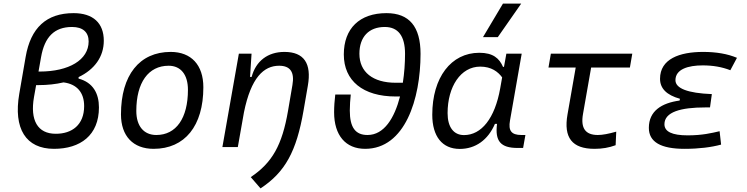

<svg xmlns="http://www.w3.org/2000/svg" viewBox="-20 -815 4142 1064"><path d="M279.3 9.8C425.3 9.8 528.3 -65.4 528.3 -219.7C528.3 -296.4 496.1 -357.9 415.5 -379.4V-387.7C503.4 -429.7 555.2 -500 555.2 -589.4C555.2 -687 496.1 -742.2 387.7 -742.2C237.3 -742.2 149.9 -661.1 122.1 -499.5L86.9 -295.9C53.2 -101.6 123.5 9.8 279.3 9.8ZM332 -358.4C405.8 -349.1 446.3 -302.7 446.3 -227.1C446.3 -123 378.9 -73.2 288.6 -73.7C189 -73.7 145.5 -147.9 168.5 -277.8L180.2 -343.3H191.9C243.2 -343.3 290 -348.6 332 -358.4ZM193.4 -418.5 207.5 -498C227.1 -610.4 281.2 -665.5 379.4 -665.5C439 -665.5 471.2 -636.7 471.2 -585.4C471.2 -482.9 361.8 -418.5 199.7 -418.5Z M831.1 9.8C1004.4 9.8 1106.9 -117.2 1106.9 -331.5C1106.9 -455.1 1039.6 -527.3 925.8 -527.3C752.9 -527.3 650.4 -398.4 650.4 -181.2C650.4 -61 717.8 9.8 831.1 9.8ZM846.2 -66.9C776.9 -66.9 735.4 -116.2 735.4 -200.2C735.4 -357.4 802.2 -450.7 914.6 -450.7C982.4 -450.7 1021.5 -400.9 1021.5 -317.4C1021.5 -159.7 956.1 -66.9 846.2 -66.9Z M1212.4 0H1297.9L1332 -192.9C1371.1 -384.8 1441.4 -450.7 1526.9 -450.7C1589.4 -450.7 1612.8 -414.6 1600.6 -344.2L1576.2 -201.2C1543.5 -10.7 1488.8 86.4 1369.6 166.5L1423.8 229C1560.1 139.2 1623 24.4 1662.1 -202.1L1686 -340.3C1707.5 -463.4 1664.6 -527.3 1556.2 -527.3C1464.4 -527.3 1397.9 -477.1 1374.5 -388.7H1365.7L1374 -517.6H1303.7Z M2003.4 9.8C2224.6 9.8 2310.5 -266.6 2310.5 -516.6C2310.5 -667.5 2248 -742.2 2121.6 -742.2C1972.7 -742.2 1885.3 -657.2 1885.3 -513.2C1885.3 -367.2 1991.7 -280.3 2172.9 -280.3H2196.8C2166 -161.1 2108.9 -66.9 2016.6 -66.9C1949.7 -66.9 1918.5 -108.4 1918.5 -202.6C1918.5 -232.4 1920.9 -261.7 1923.8 -291H1837.9C1834 -257.3 1831.5 -225.1 1831.5 -192.9C1831.5 -65.4 1895 9.8 2003.4 9.8ZM2212.4 -356.4H2172.9C2045.9 -356.4 1971.7 -416 1971.7 -517.1C1971.7 -610.4 2023.9 -665.5 2112.3 -665.5C2186 -665.5 2224.6 -616.2 2224.6 -516.6C2224.6 -464.8 2220.7 -409.7 2212.4 -356.4Z M2772.9 -444.3H2767.6C2746.6 -492.2 2712.4 -522.5 2636.2 -522.5C2479.5 -522.5 2375.5 -385.3 2375.5 -179.2C2375.5 -59.1 2430.7 10.3 2527.8 10.3C2615.2 10.3 2684.6 -39.6 2722.7 -128.4H2734.4C2722.2 -32.7 2754.4 4.9 2848.1 4.9H2878.9L2891.6 -66.9H2869.6C2813 -66.9 2796.4 -91.3 2806.2 -147L2871.1 -517.6H2786.1ZM2641.1 -445.8C2703.1 -445.8 2739.7 -417.5 2762.7 -386.2L2752 -325.7C2722.2 -157.7 2647.5 -66.4 2551.3 -66.4C2494.1 -66.4 2460.4 -110.4 2460.4 -188C2460.4 -335 2533.2 -445.8 2641.1 -445.8ZM2656.7 -609.4H2738.8L2868.2 -794.9H2767.1Z M3274.9 9.8C3316.9 9.8 3354.5 3.4 3391.6 -10.3L3395 -85.4C3352.1 -73.2 3318.8 -66.9 3293 -66.9C3223.6 -66.9 3196.8 -105 3210.9 -184.1L3255.9 -440.9H3470.7L3483.9 -517.6H3032.7L3019.5 -440.9H3170.4L3125 -181.2C3102.1 -51.8 3150.4 9.8 3274.9 9.8Z M3773.9 9.8C3854 9.8 3922.4 1 3976.1 -13.7L3967.8 -87.9C3923.8 -77.6 3871.6 -64.9 3791 -64.9C3704.6 -64.9 3662.1 -85.4 3662.1 -126.5C3662.1 -194.3 3752 -219.7 3888.7 -219.7H3914.6L3924.8 -293.5C3790.5 -298.8 3723.1 -325.2 3723.1 -370.6C3723.1 -432.1 3794.4 -452.6 3874 -452.6C3931.2 -452.6 3981.4 -443.8 4027.3 -425.8L4064 -494.6C4011.7 -516.6 3949.2 -527.3 3876.5 -527.3C3745.6 -527.3 3637.7 -488.3 3637.7 -378.4C3637.7 -324.7 3674.3 -288.1 3748 -267.6L3746.1 -257.8C3646.5 -244.1 3575.7 -200.2 3575.7 -106.4C3575.7 -28.3 3641.6 9.8 3773.9 9.8Z"/></svg>

Font: Cascadia Mono SemiLight
Style: Italic
Weight: 350
Italic angle: -10°
Monospace: yes
Designer: Aaron Bell
Foundry: Saja Typeworks
Version: Version 2404.023